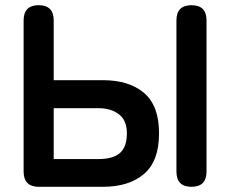

<svg xmlns="http://www.w3.org/2000/svg" viewBox="-20 -720 886 740"><path d="M130 0Q71 0 71 -59V-641Q71 -700 129 -700Q187 -700 187 -641V-411H376Q477 -411 535 -362Q593 -313 593 -206Q593 -99 535 -49.5Q477 0 376 0ZM718 0Q660 0 660 -59V-641Q660 -700 718 -700Q776 -700 776 -641V-59Q776 0 718 0ZM187 -107H360Q416 -107 442.5 -130.5Q469 -154 469 -206Q469 -256 438.5 -279.5Q408 -303 360 -303H187Z"/></svg>

Font: Zen Maru Gothic
Style: Bold
Weight: 700
Designer: Yoshimichi Ohira
Foundry: Positype
Version: Version 1.001